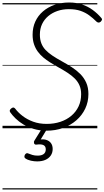

<svg xmlns="http://www.w3.org/2000/svg" viewBox="-20 -1023 833 1531"><path d="M352 19Q296 19 249 5Q202 -9 166 -31Q130 -53 104 -78.5Q78 -104 62 -127Q56 -136 58 -143Q60 -150 69 -158Q81 -167 88 -165.5Q95 -164 101 -157Q124 -126 160.5 -98Q197 -70 245 -52.5Q293 -35 352 -35Q411 -35 461 -51.5Q511 -68 548.5 -99.5Q586 -131 606.5 -174.5Q627 -218 627 -272Q627 -311 614 -341.5Q601 -372 576.5 -396.5Q552 -421 517.5 -443.5Q483 -466 439 -490Q409 -507 379.5 -525.5Q350 -544 325 -565Q300 -586 281 -612Q262 -638 251 -671Q240 -704 240 -746Q240 -804 261.5 -851Q283 -898 322.5 -932Q362 -966 415 -984.5Q468 -1003 531 -1003Q589 -1003 635.5 -987Q682 -971 719.5 -943.5Q757 -916 787 -881Q795 -873 793 -865.5Q791 -858 783 -850Q775 -843 766.5 -843Q758 -843 750 -850Q722 -878 691.5 -900.5Q661 -923 622 -936.5Q583 -950 529 -950Q480 -950 438 -935.5Q396 -921 364.5 -894.5Q333 -868 315.5 -831Q298 -794 298 -747Q298 -708 309.5 -678Q321 -648 343.5 -624.5Q366 -601 398 -579.5Q430 -558 472 -535Q514 -512 552 -487.5Q590 -463 620 -433Q650 -403 667.5 -364Q685 -325 685 -273Q685 -210 659.5 -156.5Q634 -103 588.5 -63.5Q543 -24 482.5 -2.5Q422 19 352 19ZM276 264Q253 264 227 258.5Q201 253 182 240Q174 234 174.5 226Q175 218 179 210Q186 201 192 199Q198 197 206 201Q220 207 238.5 212.5Q257 218 280 218Q311 218 328 205.5Q345 193 345 168Q345 143 326.5 134Q308 125 272 130Q263 131 259 128.5Q255 126 252 121Q250 114 250.5 108.5Q251 103 257 94L318 -4H361L293 108L278 94Q317 84 344 91Q371 98 385.5 117Q400 136 400 165Q400 195 384.5 217.5Q369 240 341.5 252Q314 264 276 264ZM0 478H756V488H0ZM0 -20H756V0H0ZM0 -505H756V-500H0ZM0 -998H756V-988H0Z"/></svg>

Font: Playwrite AU SA Guides
Style: Regular
Weight: 400
Designer: Veronika Burian, José Scaglione
Foundry: TypeTogether
Version: Version 1.003